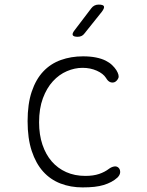

<svg xmlns="http://www.w3.org/2000/svg" viewBox="-20 -805 640 835"><path d="M100 -278Q100 -353 118 -406.5Q136 -460 168 -494Q200 -528 244.5 -544Q289 -560 341 -560Q373 -560 397.5 -555Q422 -550 439 -541.5Q456 -533 467.5 -522Q479 -511 486 -500Q500 -477 494.5 -465Q489 -453 479 -448Q469 -444 459 -448Q449 -452 441 -466Q429 -485 401 -497.5Q373 -510 339 -510Q305 -510 271 -495.5Q237 -481 210 -451.5Q183 -422 166.5 -377.5Q150 -333 150 -273Q150 -219 164.5 -176Q179 -133 205 -103Q231 -73 268 -56.5Q305 -40 351 -40Q386 -40 411 -48.5Q436 -57 454 -71Q465 -79 476.5 -81Q488 -83 496 -75Q500 -71 501.5 -65.5Q503 -60 502.5 -54.5Q502 -49 499 -43.5Q496 -38 491 -33Q479 -22 464 -14Q449 -6 431 -0.5Q413 5 390.5 7.5Q368 10 339 10Q287 10 243 -7Q199 -24 167.5 -59Q136 -94 118 -148.5Q100 -203 100 -278ZM318 -645Q300 -645 296.5 -652Q293 -659 304 -673L377 -769Q383 -777 391 -781Q399 -785 409 -785Q429 -785 432 -777.5Q435 -770 423 -754L347 -659Q342 -652 334.5 -648.5Q327 -645 318 -645Z"/></svg>

Font: Maple Mono NL Thin
Style: Regular
Weight: 250
Monospace: yes
Designer: subframe7536
Version: Version 7.000